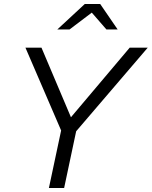

<svg xmlns="http://www.w3.org/2000/svg" viewBox="-20 -938 757 958"><path d="M224 0 285 -287 107 -700H187L334 -353L627 -700H717L360 -283L300 0ZM266 -791 403 -918H480L567 -791H511L438 -875L327 -791Z"/></svg>

Font: Red Hat Text VF
Style: Italic
Weight: 300
Italic angle: -12°
Designer: Pentagram, MCKL
Foundry: Pentagram, MCKL
Version: Version 1.023